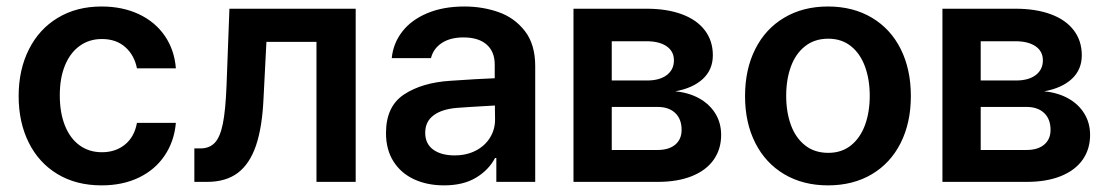

<svg xmlns="http://www.w3.org/2000/svg" viewBox="-20 -557 3394 588"><path d="M37.1 -262.7Q37.1 -343.3 68.4 -405.5Q99.6 -467.8 157 -502.4Q214.4 -537.1 291 -537.1Q355 -537.1 405 -513.7Q455.1 -490.2 484.6 -447.3Q514.2 -404.3 518.6 -347.7H399.4Q391.6 -387.7 363.8 -412.6Q335.9 -437.5 292 -437.5Q253.4 -437.5 224.4 -416.7Q195.3 -396 179.2 -357.2Q163.1 -318.4 163.1 -265.6Q163.1 -211.4 179 -172.1Q194.8 -132.8 223.9 -111.8Q252.9 -90.8 292 -90.8Q334 -90.8 362.8 -114.3Q391.6 -137.7 399.4 -180.7H518.6Q513.7 -124.5 484.6 -81.1Q455.6 -37.6 405.8 -13.4Q356 10.7 291 10.7Q213.4 10.7 156 -23.9Q98.6 -58.6 67.9 -120.6Q37.1 -182.6 37.1 -262.7Z M575.2 -102.5H593.8Q621.6 -102.5 637.9 -119.9Q654.3 -137.2 662.6 -178.7Q670.9 -220.2 673.8 -295.9L682.6 -530.3H1069.3V0H949.2V-428.7H795.9L787.1 -256.8Q783.2 -167.5 763.9 -111.1Q744.6 -54.7 708 -27.3Q671.4 0 614.3 0H575.2Z M1359.4 -309.6Q1443.8 -315.4 1495.1 -317.4V-359.4Q1495.1 -398.9 1470.2 -420.7Q1445.3 -442.4 1399.4 -442.4Q1358.9 -442.4 1333 -425.3Q1307.1 -408.2 1299.8 -378.9H1179.7Q1184.1 -424.3 1211.9 -460.2Q1239.7 -496.1 1288.6 -516.6Q1337.4 -537.1 1402.3 -537.1Q1458 -537.1 1507.1 -519.8Q1556.2 -502.4 1587.6 -461.7Q1619.1 -420.9 1619.1 -354.5V0H1500V-73.2H1496.1Q1476.6 -36.1 1437.5 -12.7Q1398.4 10.7 1339.8 10.7Q1288.6 10.7 1248.3 -7.8Q1208 -26.4 1185.1 -62.5Q1162.1 -98.6 1162.1 -149.4Q1162.1 -231.4 1217.5 -267.8Q1272.9 -304.2 1359.4 -309.6ZM1372.1 -81.1Q1408.7 -81.1 1437 -95.7Q1465.3 -110.4 1480.7 -135.5Q1496.1 -160.6 1496.1 -190.4L1495.6 -233.9Q1473.6 -232.9 1420.9 -229.5Q1392.6 -228 1378.9 -226.6Q1333 -222.7 1307.6 -203.6Q1282.2 -184.6 1282.2 -150.4Q1282.2 -116.7 1306.6 -98.9Q1331.1 -81.1 1372.1 -81.1Z M1736.3 -530.3H1960Q2022.5 -530.3 2068.1 -513.4Q2113.8 -496.6 2138.4 -464.4Q2163.1 -432.1 2163.1 -387.7Q2163.1 -343.8 2132.6 -315.4Q2102.1 -287.1 2047.9 -277.3Q2089.4 -273.4 2121.1 -255.9Q2152.8 -238.3 2170.7 -209.5Q2188.5 -180.7 2188.5 -143.6Q2188.5 -100.1 2165.5 -67.6Q2142.6 -35.2 2098.9 -17.6Q2055.2 0 1994.1 0H1736.3ZM2067.4 -159.2Q2067.4 -192.4 2047.9 -210.9Q2028.3 -229.5 1994.1 -229.5H1853.5V-97.7H1994.1Q2028.3 -97.7 2047.9 -114Q2067.4 -130.4 2067.4 -159.2ZM2043.9 -372.1Q2043.9 -399.9 2021.5 -415.3Q1999 -430.7 1960 -430.7H1853.5V-310.5H1961.9Q2000 -310.5 2022 -327.1Q2043.9 -343.8 2043.9 -372.1Z M2261.7 -262.7Q2261.7 -344.7 2293 -406.7Q2324.2 -468.8 2381.8 -502.9Q2439.5 -537.1 2515.6 -537.1Q2592.3 -537.1 2649.9 -502.9Q2707.5 -468.8 2738.5 -406.7Q2769.5 -344.7 2769.5 -262.7Q2769.5 -181.2 2738.3 -119.1Q2707 -57.1 2649.7 -23.2Q2592.3 10.7 2515.6 10.7Q2439.5 10.7 2381.8 -23.4Q2324.2 -57.6 2293 -119.4Q2261.7 -181.2 2261.7 -262.7ZM2643.6 -263.7Q2643.6 -313 2629.2 -352.8Q2614.7 -392.6 2586.2 -415.5Q2557.6 -438.5 2516.6 -438.5Q2474.6 -438.5 2445.6 -415.5Q2416.5 -392.6 2402.1 -353Q2387.7 -313.5 2387.7 -263.7Q2387.7 -213.9 2402.1 -174.3Q2416.5 -134.8 2445.6 -111.8Q2474.6 -88.9 2516.6 -88.9Q2557.6 -88.9 2586.2 -111.8Q2614.7 -134.8 2629.2 -174.3Q2643.6 -213.9 2643.6 -263.7Z M2866.2 -530.3H3089.8Q3152.3 -530.3 3198 -513.4Q3243.7 -496.6 3268.3 -464.4Q3293 -432.1 3293 -387.7Q3293 -343.8 3262.5 -315.4Q3231.9 -287.1 3177.7 -277.3Q3219.2 -273.4 3251 -255.9Q3282.7 -238.3 3300.5 -209.5Q3318.4 -180.7 3318.4 -143.6Q3318.4 -100.1 3295.4 -67.6Q3272.5 -35.2 3228.8 -17.6Q3185.1 0 3124 0H2866.2ZM3197.3 -159.2Q3197.3 -192.4 3177.7 -210.9Q3158.2 -229.5 3124 -229.5H2983.4V-97.7H3124Q3158.2 -97.7 3177.7 -114Q3197.3 -130.4 3197.3 -159.2ZM3173.8 -372.1Q3173.8 -399.9 3151.4 -415.3Q3128.9 -430.7 3089.8 -430.7H2983.4V-310.5H3091.8Q3129.9 -310.5 3151.9 -327.1Q3173.8 -343.8 3173.8 -372.1Z"/></svg>

Font: WEMIX Pretendard SemiBold
Style: Regular
Weight: 600
Designer: Base glyphs from Inter by Rasmus Andersson; Hangeul glyphs from Noto Sans CJK(Source Han Sans) by Jang Soo-young and Kan
Foundry: Kil Hyung-jin
Version: Version 1.000